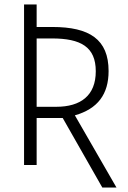

<svg xmlns="http://www.w3.org/2000/svg" viewBox="-20 -734 570 854"><path d="M435 100H498L313 -221C415 -250 463 -315 463 -418C463 -559 378 -614 213 -614H143V-714H87V0H143V-209H259ZM230 -259H143V-563H211C340 -563 406 -525 406 -417C406 -309 339 -259 230 -259Z"/></svg>

Font: Noto Sans Mono Condensed Light
Style: Regular
Weight: 300
Width: 3
Designer: Monotype Design Team
Foundry: Monotype Imaging Inc.
Version: Version 2.014